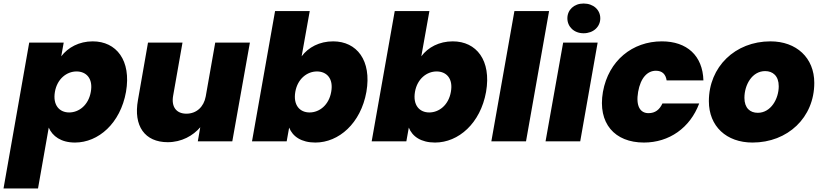

<svg xmlns="http://www.w3.org/2000/svg" viewBox="-61 -803 4666 1091"><path d="M287 -483 301 -561H105L-41 268H155L216 -78C237 -29 286 7 365 7C498 7 623 -102 655 -281C686 -460 600 -568 466 -568C388 -568 325 -533 287 -483ZM455 -281C442 -206 388 -164 332 -164C277 -164 238 -205 251 -281C264 -356 319 -397 374 -397C429 -397 469 -357 455 -281Z M1359 -561H1162L1108 -255C1097 -195 1055 -157 998 -157C942 -157 911 -195 923 -260L976 -561H780L723 -235C696 -87 762 5 892 5C971 5 1036 -32 1077 -80L1063 0H1259Z M1653 -483 1699 -740H1502L1371 0H1568L1582 -78C1602 -27 1652 7 1731 7C1864 7 1989 -102 2021 -281C2052 -460 1966 -568 1832 -568C1754 -568 1691 -534 1653 -483ZM1821 -281C1808 -206 1754 -164 1698 -164C1643 -164 1604 -205 1617 -281C1630 -356 1685 -397 1740 -397C1795 -397 1835 -357 1821 -281Z M2333 -483 2379 -740H2182L2051 0H2248L2262 -78C2282 -27 2332 7 2411 7C2544 7 2669 -102 2701 -281C2732 -460 2646 -568 2512 -568C2434 -568 2371 -534 2333 -483ZM2501 -281C2488 -206 2434 -164 2378 -164C2323 -164 2284 -205 2297 -281C2310 -356 2365 -397 2420 -397C2475 -397 2515 -357 2501 -281Z M2731 0H2928L3059 -740H2862Z M3039 0H3236L3335 -561H3139ZM3255 -614C3311 -614 3350 -651 3350 -699C3350 -747 3311 -783 3255 -783C3201 -783 3163 -747 3163 -699C3163 -651 3201 -614 3255 -614Z M3365 -281C3334 -102 3432 7 3598 7C3741 7 3860 -76 3912 -215H3703C3687 -180 3662 -160 3624 -160C3577 -160 3551 -200 3565 -281C3579 -361 3618 -401 3666 -401C3703 -401 3722 -380 3727 -346H3936C3932 -487 3842 -568 3700 -568C3533 -568 3397 -459 3365 -281Z M4566 -332C4566 -475 4464 -568 4317 -568C4116 -568 3967 -423 3967 -228C3967 -85 4067 7 4215 7C4415 7 4566 -135 4566 -332ZM4169 -247C4169 -320 4212 -399 4287 -399C4330 -399 4364 -372 4364 -313C4364 -241 4319 -162 4245 -162C4201 -162 4169 -189 4169 -247Z"/></svg>

Font: SVN-Poppins ExtraBold
Style: Italic
Weight: 800
Italic angle: -10°
Designer: Ninad Kale (Devanagari), Jonny Pinhorn (Latin)
Foundry: Indian Type Foundry
Version: Version 3.002 2017